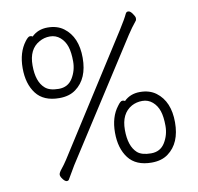

<svg xmlns="http://www.w3.org/2000/svg" viewBox="-84 -819 967 939"><g transform="rotate(-10 400.0 -349.5)"><path d="M557 -650Q588 -699 599 -723Q603 -732 612.5 -732Q622 -732 633 -716.5Q644 -701 644 -693.5Q644 -686 642 -682Q616 -650 596 -619L222 -37Q203 -6 185 26Q182 33 173.5 33Q165 33 154.5 19.5Q144 6 144 -3.5Q144 -13 158 -30Q172 -47 187 -70ZM131 -692Q162 -723 210 -723Q258 -723 290 -699Q354 -651 354 -547.5Q354 -444 290 -397Q258 -373 208 -373Q130 -373 93 -421.5Q56 -470 56 -548Q56 -626 94 -676Q109 -696 118 -696Q127 -696 131 -692ZM145 -438Q167 -418 213 -418Q259 -418 282 -455.5Q305 -493 305 -538Q305 -583 295.5 -612Q286 -641 264.5 -659.5Q243 -678 214 -678Q185 -678 161 -664Q106 -634 106 -553Q106 -472 145 -438ZM521 -303Q552 -334 600 -334Q648 -334 680 -310Q744 -262 744 -158.5Q744 -55 680 -8Q648 16 598 16Q520 16 483 -32.5Q446 -81 446 -159Q446 -237 484 -286Q499 -307 508 -307Q517 -307 521 -303ZM535 -48Q557 -29 603 -29Q649 -29 672 -66.5Q695 -104 695 -149Q695 -194 685.5 -223Q676 -252 654.5 -270.5Q633 -289 604 -289Q575 -289 551 -276Q496 -245 496 -164Q496 -83 535 -48Z"/></g></svg>

Font: LXGW WenKai Light
Style: Regular
Weight: 300
Designer: LXGW / Fontworks Inc.
Foundry: LXGW / Fontworks Inc.
Version: Version 1.501; October 10, 2024